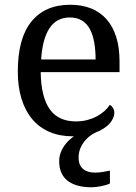

<svg xmlns="http://www.w3.org/2000/svg" viewBox="-20 -566 575 811"><path d="M274.9 -492.2Q219.2 -492.2 189.2 -447Q159.2 -401.9 153.8 -314.9H383.8Q383.8 -354.5 377.9 -387.2Q372.1 -419.9 359.4 -443.4Q346.7 -466.8 325.9 -479.5Q305.2 -492.2 274.9 -492.2ZM287.1 9.8Q232.9 9.8 189.7 -8.5Q146.5 -26.9 116.7 -62Q86.9 -97.2 71 -148.2Q55.2 -199.2 55.2 -264.2Q55.2 -404.3 112.8 -475.1Q170.4 -545.9 276.9 -545.9Q325.2 -545.9 363.8 -530.8Q402.3 -515.6 429.2 -485.6Q456.1 -455.6 470.5 -410.9Q484.9 -366.2 484.9 -307.1V-261.2H151.9Q152.8 -206.5 162.8 -167.2Q172.9 -127.9 191.7 -102.5Q210.4 -77.1 237.8 -65.2Q265.1 -53.2 300.8 -53.2Q326.7 -53.2 348.9 -59.1Q371.1 -64.9 389.2 -74.7Q407.2 -84.5 421.1 -96.9Q435.1 -109.4 443.8 -123Q450.7 -120.1 456.8 -110.8Q462.9 -101.6 462.9 -88.9Q462.9 -73.7 452.1 -56.4Q441.4 -39.1 419.4 -24.4Q397.5 -9.8 364.5 0Q331.5 9.8 287.1 9.8ZM230 114.7Q230 91.3 239.7 70.3Q249.5 49.3 266.1 32Q282.7 14.6 304 2.4Q325.2 -9.8 348.1 -15.1H405.3Q389.6 -10.3 373 -0.5Q356.4 9.3 343 23.7Q329.6 38.1 320.8 57.1Q312 76.2 312 100.1Q312 116.7 317.1 128.7Q322.3 140.6 331.5 148.2Q340.8 155.8 353.5 159.4Q366.2 163.1 381.3 163.1Q394.5 163.1 410.2 160.9Q425.8 158.7 444.3 154.8V209Q436.5 212.9 426.5 215.8Q416.5 218.8 405.8 220.7Q395 222.7 385 223.9Q375 225.1 367.2 225.1Q335.4 225.1 310.1 218.5Q284.7 211.9 266.8 198.5Q249 185.1 239.5 164.3Q230 143.6 230 114.7Z"/></svg>

Font: Noto Serif
Style: Regular
Weight: 400
Designer: Monotype Design team
Foundry: Monotype Imaging Inc.
Version: Version 1.02